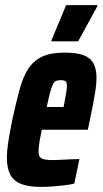

<svg xmlns="http://www.w3.org/2000/svg" viewBox="-20 -724 402 752"><path d="M142 8Q90 8 60.5 -4.5Q31 -17 19 -42.5Q7 -68 7 -105Q7 -134 13 -171.5Q19 -209 28 -254Q43 -323 56.5 -373Q70 -423 91 -455Q112 -487 146 -502.5Q180 -518 233 -518Q281 -518 308 -507.5Q335 -497 346.5 -475Q358 -453 358 -418Q358 -399 354.5 -374.5Q351 -350 345.5 -320.5Q340 -291 332 -254L324 -216H144Q137 -184 134 -164.5Q131 -145 131 -131Q131 -116 136.5 -109Q142 -102 155 -99.5Q168 -97 187 -97Q197 -97 215.5 -98Q234 -99 255 -100Q276 -101 291 -101L271 -5Q256 -1 234 1.5Q212 4 188.5 6Q165 8 142 8ZM163 -305H229L232 -320Q237 -345 239.5 -362Q242 -379 242 -389Q242 -398 239.5 -402.5Q237 -407 231.5 -408.5Q226 -410 218 -410Q208 -410 200.5 -407.5Q193 -405 187.5 -394.5Q182 -384 176.5 -363Q171 -342 163 -305ZM181 -562 182 -567 239 -704H362L361 -699L286 -562Z"/></svg>

Font: Saira ExtraCondensed ExtraBold
Style: Italic
Weight: 800
Width: 2
Italic angle: -12°
Designer: Hector Gatti with collaboration of the Omnibus-Type team
Foundry: Omnibus-Type
Version: Version 1.101